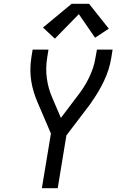

<svg xmlns="http://www.w3.org/2000/svg" viewBox="-20 -998 640 1018"><path d="M202 0 250 -290 181 -451Q169 -478 160 -507Q151 -536 146 -566Q141 -596 141 -627.5Q141 -659 146 -691L153 -735H237L230 -691Q221 -635 228.5 -581.5Q236 -528 257 -480L303 -373L390 -488Q408 -511 423.5 -535Q439 -559 451.5 -585Q464 -611 473 -637.5Q482 -664 486 -691L494 -735H577L570 -691Q560 -629 531.5 -569Q503 -509 464 -455V-454Q462 -451 460 -448.5Q458 -446 456 -443L332 -280L286 0ZM271 -793 208 -852 360 -978H452L557 -846L484 -798L398 -923Z"/></svg>

Font: Iosevka Curly Extended Oblique
Style: Regular
Weight: 400
Width: 7
Italic angle: -9°
Monospace: yes
Designer: Belleve Invis
Foundry: Belleve Invis
Version: Version 11.1.0; ttfautohint (v1.8.3)